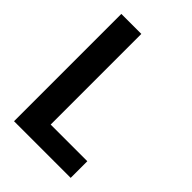

<svg xmlns="http://www.w3.org/2000/svg" viewBox="-215 -832 930 930"><g transform="rotate(45 250.0 -367.5)"><path d="M56 0V-735H193V-114H444V0Z"/></g></svg>

Font: Iosevka Term Curly Heavy
Style: Regular
Weight: 900
Designer: Belleve Invis
Foundry: Belleve Invis
Version: Version 32.3.0